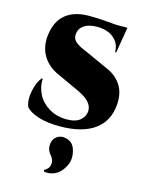

<svg xmlns="http://www.w3.org/2000/svg" viewBox="-130 -692 809 1048"><g transform="rotate(15 274.5 -168.5)"><path d="M277.3 -418.9 407.2 -359.9Q460.9 -337.4 489.7 -292.7Q518.6 -248 513.2 -182.1Q505.4 -86.4 435.3 -37.1Q365.2 12.2 240.7 12.2Q167.5 12.2 117.9 -4.2Q68.4 -20.5 48.8 -44.9Q33.7 -80.6 44.2 -133.3Q54.7 -186 79.1 -215.3H84.5Q82.5 -168.9 102.8 -128.4Q123 -87.9 166 -61.3Q209 -34.7 266.1 -34.2Q318.4 -33.7 344.5 -56.6Q370.6 -79.6 370.6 -111.8Q370.6 -139.6 347.2 -162.8Q323.7 -186 271 -209L166 -257.3Q101.6 -284.7 71.5 -336.9Q41.5 -389.2 51.3 -457Q62 -534.7 110.6 -573.2Q159.2 -611.8 241.2 -611.8Q303.2 -611.8 392.1 -603H459.5L435.1 -457.5H428.7Q428.7 -505.9 393.6 -535.6Q358.4 -565.4 298.8 -565.4Q252.9 -565.4 226.3 -547.6Q199.7 -529.8 196.3 -499Q194.3 -482.9 200 -470.7Q205.6 -458.5 219.7 -448.5Q233.9 -438.5 245.1 -433.1Q256.3 -427.7 277.3 -418.9ZM222.7 272.9 219.7 264.2Q233.9 257.8 243.2 245.4Q252.4 232.9 251.2 213.1Q250 193.4 232.4 173.8Q213.4 151.9 215.6 121.6Q217.8 91.3 238.8 76.2Q262.7 58.1 294.7 66.9Q326.7 75.7 339.8 105Q350.1 130.4 350.6 156.2Q351.1 182.1 339.8 205.3Q328.6 228.5 312 245.4Q295.4 262.2 271.5 270Q247.6 277.8 222.7 272.9Z"/></g></svg>

Font: Cinzel Black
Style: Regular
Weight: 900
Designer: Natanael Gama
Version: Version 1.001;PS 001.001;hotconv 1.0.56;makeotf.lib2.0.21325